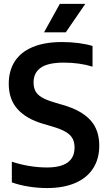

<svg xmlns="http://www.w3.org/2000/svg" viewBox="-20 -968 562 998"><path d="M41.5 -20V-127.5Q85 -113 132.5 -105.2Q180 -97.5 223.5 -97.5Q367.5 -97.5 367.5 -201Q367.5 -229.5 356.5 -249Q345.5 -268.5 320.8 -283Q296 -297.5 251.5 -310.5L204 -324.5Q116.5 -350 71 -401Q25.5 -452 25.5 -532.5Q25.5 -600.5 56.8 -649Q88 -697.5 150 -723.5Q212 -749.5 303 -749.5Q346.5 -749.5 387.5 -744.2Q428.5 -739 461 -729V-621.5Q393.5 -642.5 312 -642.5Q229.5 -642.5 192 -616Q154.5 -589.5 154.5 -540.5Q154.5 -513 164.2 -494.5Q174 -476 196.8 -462.2Q219.5 -448.5 260 -436.5L307 -422.5Q402.5 -395 449.2 -344.2Q496 -293.5 496 -211Q496 -142.5 464 -92.8Q432 -43 371 -16.8Q310 9.5 224.5 9.5Q178.5 9.5 130.2 2Q82 -5.5 41.5 -20ZM209 -800 291 -948H423.5L322 -800Z"/></svg>

Font: Encode Sans Semi Condensed SmBd
Style: Regular
Weight: 600
Width: 4
Designer: Multiple Designers
Foundry: Impallari Type
Version: Version 2.000